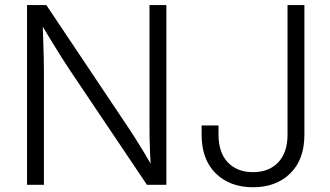

<svg xmlns="http://www.w3.org/2000/svg" viewBox="-20 -748 1335 777"><path d="M89.4 0V-727.5H167.5L499.5 -231.4Q513.2 -211.4 529.8 -184.8Q546.4 -158.2 564.9 -127.7Q583.5 -97.2 601.1 -64.5L590.8 -60.5Q588.9 -93.3 587.4 -126.5Q585.9 -159.7 585.4 -189.2Q585 -218.8 585 -240.7V-727.5H653.3V0H574.7L264.6 -461.4Q248 -486.3 229.7 -514.9Q211.4 -543.5 189.7 -579.6Q168 -615.7 139.6 -662.1L152.3 -667.5Q153.8 -622.6 155 -583.7Q156.2 -544.9 157 -514.2Q157.7 -483.4 157.7 -461.9V0ZM1003.9 9.8Q910.6 9.8 853.3 -46.1Q795.9 -102.1 795.9 -203.1V-240.2H864.3V-203.1Q864.3 -130.4 902.1 -90.8Q939.9 -51.3 1003.9 -51.3Q1067.9 -51.3 1105.7 -90.8Q1143.6 -130.4 1143.6 -203.1V-727.5H1211.9V-203.1Q1211.9 -102.1 1154.5 -46.1Q1097.2 9.8 1003.9 9.8Z"/></svg>

Font: Inter 20pt Light
Style: Regular
Weight: 300
Version: Version 4.001;git-66647c0bb